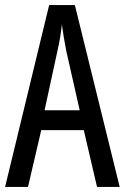

<svg xmlns="http://www.w3.org/2000/svg" viewBox="-20 -734 490 754"><path d="M361 0H450L274 -714H173L0 0H90L142 -223H309ZM240 -535 293 -301H155L206 -536C214 -571 220 -607 223 -638C227 -607 233 -572 240 -535Z"/></svg>

Font: Noto Sans Sinhala UI ExtraCondensed
Style: Regular
Weight: 400
Width: 2
Designer: Jelle Bosma - Monotype Design Team
Foundry: Monotype Imaging Inc.
Version: Version 2.006